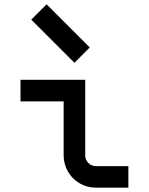

<svg xmlns="http://www.w3.org/2000/svg" viewBox="-20 -870 690 890"><path d="M275 -400H75V-500H375V-150Q375 -129 389.5 -114.5Q404 -100 425 -100H575V0H425Q384 0 349.5 -20Q315 -40 295 -74.5Q275 -109 275 -150ZM325 -579 125 -779 196 -850 396 -650Z"/></svg>

Font: Monoikos Medium
Style: Regular
Weight: 500
Designer: Brian Krent
Version: Version 0.088